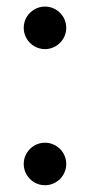

<svg xmlns="http://www.w3.org/2000/svg" viewBox="-20 -545 272 573"><path d="M50.8 -461.9Q50.8 -479 59.3 -493.7Q67.9 -508.3 82.5 -516.8Q97.2 -525.4 114.3 -525.4Q131.3 -525.4 146 -516.8Q160.6 -508.3 169.2 -493.7Q177.7 -479 177.7 -461.9Q177.7 -444.8 169.2 -430.2Q160.6 -415.5 146 -407Q131.3 -398.4 114.3 -398.4Q97.2 -398.4 82.5 -407Q67.9 -415.5 59.3 -430.2Q50.8 -444.8 50.8 -461.9ZM50.8 -55.7Q50.8 -72.8 59.3 -87.4Q67.9 -102.1 82.5 -110.6Q97.2 -119.1 114.3 -119.1Q131.3 -119.1 146 -110.6Q160.6 -102.1 169.2 -87.4Q177.7 -72.8 177.7 -55.7Q177.7 -38.6 169.2 -23.9Q160.6 -9.3 146 -0.7Q131.3 7.8 114.3 7.8Q97.2 7.8 82.5 -0.7Q67.9 -9.3 59.3 -23.9Q50.8 -38.6 50.8 -55.7Z"/></svg>

Font: Reddit Sans Strawberry
Style: Regular
Weight: 400
Designer: Stephen Hutchings
Foundry: Reddit
Version: Version 1.013